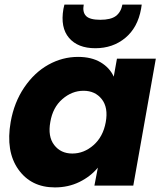

<svg xmlns="http://www.w3.org/2000/svg" viewBox="-20 -816 719 844"><path d="M26.9 -279.8Q42 -365.7 86.4 -431.4Q130.9 -497.1 192.6 -531.5Q254.4 -565.9 323.2 -565.9Q382.3 -565.9 422.4 -542Q462.4 -518.1 480 -479L494.1 -558.1H665L565.9 0H395L410.2 -79.1Q377.9 -40 329.1 -16.1Q280.3 7.8 221.2 7.8Q116.7 7.8 60.5 -71.5Q4.4 -150.9 26.9 -279.8ZM347.2 -417Q296.4 -417 254.2 -380.4Q211.9 -343.8 201.2 -279.8Q189.5 -215.8 218.3 -178.5Q247.1 -141.1 297.9 -141.1Q349.1 -141.1 391.1 -178Q433.1 -214.8 444.8 -278.8Q456.5 -342.8 427.5 -379.9Q398.4 -417 347.2 -417ZM600.1 -776.9Q585.4 -694.8 530.8 -649.4Q476.1 -604 398.9 -604Q322.3 -604 283.4 -649.4Q244.6 -694.8 258.8 -776.9L263.2 -795.9H348.1Q341.8 -762.7 358.2 -745.8Q374.5 -729 420.9 -729Q467.3 -729 489.5 -745.8Q511.7 -762.7 518.1 -795.9H603Z"/></svg>

Font: Poppins
Style: Bold Italic
Weight: 700
Italic angle: -10°
Designer: Ninad Kale (Devanagari), Jonny Pinhorn (Latin)
Foundry: Indian Type Foundry
Version: Version 3.200;PS 1.000;hotconv 16.6.54;makeotf.lib2.5.65590